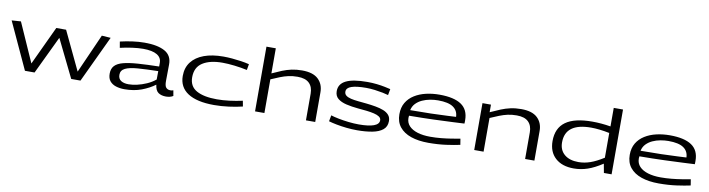

<svg xmlns="http://www.w3.org/2000/svg" viewBox="-28 -1446 7985 2162"><g transform="rotate(10 3964.5 -365.0)"><path d="M260 0 14 -533 119 -540 317 -94 524 -536H636L846 -94L1044 -540L1146 -533L895 0H789L577 -433L370 0Z M1205 -135Q1205 -192 1236.5 -225.5Q1268 -259 1333 -276Q1398 -293 1499 -300Q1600 -307 1740 -310V-351Q1741 -411 1687.5 -443Q1634 -475 1529 -475Q1474 -475 1404 -465.5Q1334 -456 1267 -440L1255 -510Q1323 -526 1394.5 -536Q1466 -546 1534 -546Q1682 -546 1764.5 -500.5Q1847 -455 1846 -352L1844 -166Q1843 -108 1861 -88Q1879 -68 1909 -68Q1917 -68 1926 -69Q1935 -70 1944 -74L1955 -11Q1937 0 1916 5Q1895 10 1873 10Q1820 10 1786 -13.5Q1752 -37 1744 -103Q1681 -56 1594.5 -23Q1508 10 1398 10Q1345 10 1301 -4Q1257 -18 1231 -49.5Q1205 -81 1205 -135ZM1315 -141Q1315 -96 1347 -74.5Q1379 -53 1435 -53Q1478 -53 1531.5 -65Q1585 -77 1639.5 -101Q1694 -125 1738 -161L1739 -257Q1602 -254 1507 -247Q1412 -240 1363.5 -216Q1315 -192 1315 -141Z M2020 -252Q2020 -347 2070.5 -412.5Q2121 -478 2213.5 -512Q2306 -546 2434 -546Q2481 -546 2533.5 -541.5Q2586 -537 2637 -529.5Q2688 -522 2731 -511L2719 -443Q2651 -458 2574 -467Q2497 -476 2436 -476Q2293 -476 2210 -423Q2127 -370 2127 -256Q2127 -152 2210 -105.5Q2293 -59 2443 -59Q2512 -59 2587 -68.5Q2662 -78 2735 -94L2747 -30Q2674 -12 2588.5 -1Q2503 10 2423 10Q2226 10 2123 -57Q2020 -124 2020 -252Z M2891 0V-740H2998V-453Q3058 -481 3110 -502Q3162 -523 3215.5 -534.5Q3269 -546 3334 -546Q3459 -546 3519 -489Q3579 -432 3579 -339V0H3473V-305Q3473 -382 3429.5 -424.5Q3386 -467 3296 -467Q3240 -467 3193 -456.5Q3146 -446 3099.5 -427.5Q3053 -409 2998 -385V0Z M3731 -35 3744 -105Q3777 -94 3832 -83Q3887 -72 3949 -65Q4011 -58 4066 -58Q4178 -58 4237 -79.5Q4296 -101 4296 -145Q4296 -170 4273.5 -185.5Q4251 -201 4212.5 -210Q4174 -219 4126 -224.5Q4078 -230 4028 -234Q3952 -241 3891 -255.5Q3830 -270 3793.5 -300Q3757 -330 3757 -385Q3757 -467 3836.5 -506.5Q3916 -546 4080 -546Q4137 -546 4189 -540Q4241 -534 4282 -525.5Q4323 -517 4347 -511L4334 -441Q4312 -448 4270 -456.5Q4228 -465 4177 -471.5Q4126 -478 4078 -478Q3968 -478 3911 -458.5Q3854 -439 3854 -396Q3854 -368 3874.5 -352Q3895 -336 3931 -327.5Q3967 -319 4012.5 -314.5Q4058 -310 4108 -305Q4165 -299 4216.5 -290Q4268 -281 4308.5 -265Q4349 -249 4372 -222Q4395 -195 4395 -153Q4395 -90 4351.5 -54.5Q4308 -19 4232 -4.5Q4156 10 4058 10Q3999 10 3937.5 3.5Q3876 -3 3822 -13.5Q3768 -24 3731 -35Z M4873 10Q4759 10 4674.5 -19Q4590 -48 4543.5 -106Q4497 -164 4497 -251Q4497 -329 4530 -384.5Q4563 -440 4620.5 -476Q4678 -512 4751 -529Q4824 -546 4905 -546Q5071 -546 5154.5 -489.5Q5238 -433 5238 -313Q5238 -307 5238 -296Q5238 -285 5237 -274Q5197 -272 5107 -267.5Q5017 -263 4889 -258.5Q4761 -254 4607 -253Q4605 -241 4605 -227Q4605 -173 4640 -136Q4675 -99 4737.5 -80Q4800 -61 4883 -61Q4945 -61 5006.5 -67Q5068 -73 5123.5 -82Q5179 -91 5222 -99L5233 -30Q5170 -16 5077 -3Q4984 10 4873 10ZM4609 -317Q4737 -317 4846 -320Q4955 -323 5030.5 -327Q5106 -331 5131 -332Q5129 -403 5074 -441.5Q5019 -480 4900 -480Q4856 -480 4809 -471.5Q4762 -463 4720.5 -444Q4679 -425 4649 -394Q4619 -363 4609 -317Z M5397 0V-536H5494V-449Q5556 -478 5610 -500Q5664 -522 5719 -534Q5774 -546 5840 -546Q5965 -546 6025 -489Q6085 -432 6085 -339V0H5979V-305Q5979 -382 5935.5 -424.5Q5892 -467 5802 -467Q5746 -467 5699 -456.5Q5652 -446 5605.5 -427.5Q5559 -409 5504 -385V0Z M6880 1 6861 -102Q6769 -42 6692.5 -16Q6616 10 6535 10Q6401 10 6324.5 -60Q6248 -130 6248 -253Q6248 -401 6348 -473.5Q6448 -546 6652 -546Q6754 -546 6862 -528V-740H6968V1ZM6861 -170V-453Q6802 -465 6749 -471Q6696 -477 6651 -477Q6356 -477 6356 -257Q6356 -169 6414.5 -119.5Q6473 -70 6575 -70Q6643 -70 6710 -93.5Q6777 -117 6861 -170Z M7507 10Q7393 10 7308.5 -19Q7224 -48 7177.5 -106Q7131 -164 7131 -251Q7131 -329 7164 -384.5Q7197 -440 7254.5 -476Q7312 -512 7385 -529Q7458 -546 7539 -546Q7705 -546 7788.5 -489.5Q7872 -433 7872 -313Q7872 -307 7872 -296Q7872 -285 7871 -274Q7831 -272 7741 -267.5Q7651 -263 7523 -258.5Q7395 -254 7241 -253Q7239 -241 7239 -227Q7239 -173 7274 -136Q7309 -99 7371.5 -80Q7434 -61 7517 -61Q7579 -61 7640.5 -67Q7702 -73 7757.5 -82Q7813 -91 7856 -99L7867 -30Q7804 -16 7711 -3Q7618 10 7507 10ZM7243 -317Q7371 -317 7480 -320Q7589 -323 7664.5 -327Q7740 -331 7765 -332Q7763 -403 7708 -441.5Q7653 -480 7534 -480Q7490 -480 7443 -471.5Q7396 -463 7354.5 -444Q7313 -425 7283 -394Q7253 -363 7243 -317Z"/></g></svg>

Font: Georama ExtraExtended
Style: Regular
Weight: 400
Width: 8
Designer: Jean-Baptiste Levee
Foundry: Production Type
Version: Version 1.000